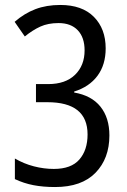

<svg xmlns="http://www.w3.org/2000/svg" viewBox="-20 -744 512 774"><path d="M406 -549Q406 -483 373 -438.5Q340 -394 279 -375V-371Q349 -359 385 -314Q421 -269 421 -198Q421 -105 365 -47.5Q309 10 202 10Q154 10 115 2.5Q76 -5 40 -22V-105Q76 -84 116.5 -73.5Q157 -63 197 -63Q267 -63 300 -101Q333 -139 333 -202Q333 -332 171 -332H125V-405H174Q244 -405 282.5 -442.5Q321 -480 321 -541Q321 -593 293.5 -622Q266 -651 216 -651Q174 -651 143 -637Q112 -623 80 -597L39 -656Q78 -690 122.5 -707Q167 -724 223 -724Q311 -724 358.5 -676Q406 -628 406 -549Z"/></svg>

Font: Noto Sans Hebrew Condensed
Style: Regular
Weight: 400
Width: 3
Designer: Monotype Design Team
Foundry: Monotype Imaging Inc.
Version: Version 2.004; ttfautohint (v1.8.4.7-5d5b)